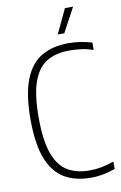

<svg xmlns="http://www.w3.org/2000/svg" viewBox="-102 -1001 675 1067"><g transform="rotate(-10 235.0 -467.0)"><path d="M321 9Q237 9 175.8 -26Q114.5 -61 81 -143.5Q47.5 -226 47.5 -369Q47.5 -509.5 80.8 -593Q114 -676.5 176.8 -712.8Q239.5 -749 328.5 -749Q394.5 -749 460.5 -729.5V-687.5Q424 -700 391.8 -704Q359.5 -708 325.5 -708Q251 -708 199.2 -677.5Q147.5 -647 120.8 -573.5Q94 -500 94 -371Q94 -238.5 121.5 -164.8Q149 -91 200 -61.5Q251 -32 322 -32Q357.5 -32 390 -38.2Q422.5 -44.5 460.5 -58V-16Q431.5 -5.5 396.2 1.8Q361 9 321 9ZM278.5 -807 343.5 -944.5H389.5L315.5 -807Z"/></g></svg>

Font: Encode Sans Cnd XLt
Style: Regular
Weight: 200
Width: 3
Designer: Multiple Designers
Foundry: Impallari Type
Version: Version 3.002; ttfautohint (v1.8.3) -l 8 -r 50 -G 200 -x 14 